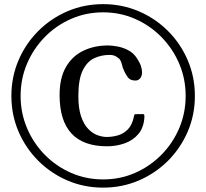

<svg xmlns="http://www.w3.org/2000/svg" viewBox="-20 -756 982 914"><path d="M470.7 137.2Q380.4 137.2 301.3 103.3Q222.2 69.3 162.1 9.3Q102.1 -50.8 68.1 -129.9Q34.2 -209 34.2 -299.3Q34.2 -389.6 68.1 -469Q102.1 -548.3 162.1 -608.4Q222.2 -668.5 301.3 -702.4Q380.4 -736.3 470.7 -736.3Q561 -736.3 640.4 -702.4Q719.7 -668.5 779.8 -608.4Q839.8 -548.3 873.8 -469Q907.7 -389.6 907.7 -299.3Q907.7 -209 873.8 -129.9Q839.8 -50.8 779.8 9.3Q719.7 69.3 640.4 103.3Q561 137.2 470.7 137.2ZM470.7 98.1Q552.2 98.1 623.3 66.9Q694.3 35.6 748.5 -19.3Q802.7 -74.2 833.3 -146.2Q863.8 -218.3 863.8 -299.3Q863.8 -380.9 833.3 -452.6Q802.7 -524.4 748.5 -579.6Q694.3 -634.8 623.3 -666Q552.2 -697.3 470.7 -697.3Q389.6 -697.3 318.4 -666Q247.1 -634.8 193.1 -579.6Q139.2 -524.4 108.6 -452.6Q78.1 -380.9 78.1 -299.3Q78.1 -218.3 108.6 -146.2Q139.2 -74.2 193.1 -19.3Q247.1 35.6 318.4 66.9Q389.6 98.1 470.7 98.1ZM489.7 -59.6Q263.7 -59.6 263.7 -303.7Q263.7 -385.3 294.2 -437.5Q324.7 -489.7 377 -514.6Q429.2 -539.6 494.1 -539.6Q512.7 -539.6 538.6 -534.9Q564.5 -530.3 590.1 -517.1Q615.7 -503.9 632.3 -478Q645.5 -458 650.9 -441.4Q656.2 -424.8 656.2 -412.1Q656.2 -393.1 647 -382.8Q637.7 -372.6 625.5 -372.6Q600.1 -372.6 589.4 -387Q578.6 -401.4 571.3 -417.5Q563.5 -433.6 560.1 -449.7Q556.6 -465.8 547.4 -476.6Q547.4 -476.6 534.9 -485.6Q522.5 -494.6 501.5 -494.6Q461.9 -494.6 428.2 -478.8Q394.5 -462.9 373.8 -420.7Q353 -378.4 353 -298.8Q353 -239.7 366 -201.9Q378.9 -164.1 399.7 -142.6Q420.4 -121.1 443.8 -112.5Q467.3 -104 487.8 -104Q514.6 -104 541.3 -111.6Q567.9 -119.1 588.6 -140.1Q609.4 -161.1 617.7 -202.1Q618.2 -205.1 619.1 -208.7Q620.1 -212.4 624.5 -212.4L659.7 -212.9Q666 -212.9 666.7 -208.7Q667.5 -204.6 667.5 -201.2Q665.5 -150.4 639.6 -119.1Q613.8 -87.9 573.7 -73.7Q533.7 -59.6 489.7 -59.6Z"/></svg>

Font: Gelasio Medium
Style: Regular
Weight: 500
Designer: Eben Sorkin
Foundry: Eben Sorkin
Version: Version 1.008